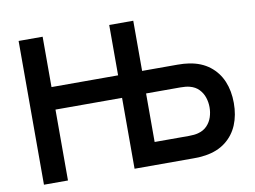

<svg xmlns="http://www.w3.org/2000/svg" viewBox="-77 -833 1257 947"><g transform="rotate(-10 551.0 -360.0)"><path d="M70 0V-720H190.3V-467.8H581V-355H190.3V0ZM523.8 0V-720H644.2V-468.7H821.3Q853.8 -468.7 879 -464.7Q939.6 -455.4 980.6 -423.6Q1021.6 -391.8 1042 -343.4Q1062.3 -295 1062.3 -234.3Q1062.3 -173.7 1042.2 -125.3Q1022 -76.9 981 -45.1Q940 -13.2 879 -4Q853.8 0 821.3 0ZM816.3 -112.8Q843.8 -112.8 862 -117.7Q890 -124.8 907.7 -143.3Q925.3 -161.8 933 -185.5Q940.7 -209.2 940.7 -234.3Q940.7 -259.5 933 -283.2Q925.3 -306.9 907.7 -325.4Q890 -343.8 862 -351Q843.8 -355.8 816.3 -355.8H644.2V-112.8Z"/></g></svg>

Font: Manrope
Style: Regular
Weight: 400
Designer: Mikhail Sharanda
Foundry: Mikhail Sharanda
Version: Version 4.503